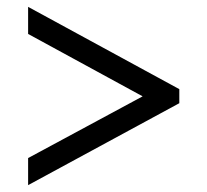

<svg xmlns="http://www.w3.org/2000/svg" viewBox="-20 -638 605 560"><path d="M62 -98V-177L396 -357L62 -539V-618L503 -378V-337Z"/></svg>

Font: Noto Serif
Style: Bold
Weight: 700
Designer: Monotype Design Team
Foundry: Monotype Imaging Inc.
Version: Version 2.014